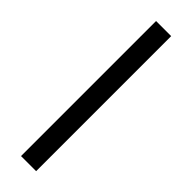

<svg xmlns="http://www.w3.org/2000/svg" viewBox="-262 -828 764 764"><g transform="rotate(45 120.0 -446.0)"><path d="M163 -66V-826H78V-66Z"/></g></svg>

Font: Noto Sans Malayalam UI SemiCondensed
Style: Regular
Weight: 400
Width: 4
Designer: Jelle Bosma - Monotype Design Team
Foundry: Monotype Imaging Inc.
Version: Version 2.104